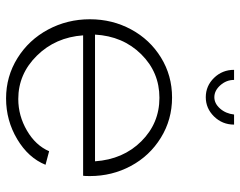

<svg xmlns="http://www.w3.org/2000/svg" viewBox="-98 -672 780 623"><g transform="rotate(90 291.5 -360.0)"><path d="M351.1 -730H383.8Q383.8 -691.9 357.4 -665Q331.1 -638.2 294.9 -638.2Q258.3 -638.2 232.2 -665Q206.1 -691.9 206.1 -730H238.8Q238.8 -705.1 256.1 -685.5Q273.4 -666 294.9 -666Q315.4 -666 331.8 -684.6Q348.1 -703.1 351.1 -730ZM298.8 9.8Q227.5 9.8 168.2 -27.1Q108.9 -64 75.4 -126.5Q42 -189 42 -262.2Q42 -335 75 -396Q107.9 -457 166.3 -492.9Q224.6 -528.8 295.9 -528.8Q367.7 -528.8 426.5 -492.4Q485.4 -456.1 518.1 -395Q550.8 -334 550.8 -262.2Q550.8 -245.1 549.8 -240.2H94.2Q100.6 -150.4 160.2 -90.1Q219.7 -29.8 300.8 -29.8Q355 -29.8 403.1 -57.9Q451.2 -85.9 470.2 -129.9L514.2 -118.2Q491.7 -62.5 431.2 -26.4Q370.6 9.8 298.8 9.8ZM91.8 -278.8H502.9Q496.6 -370.1 438 -429Q379.4 -487.8 296.9 -487.8Q213.9 -487.8 155.3 -428.5Q96.7 -369.1 91.8 -278.8Z"/></g></svg>

Font: Rawline Light
Style: Regular
Weight: 300
Designer: Matt McInerney, Pablo Impallari, Rodrigo Fuenzalida
Foundry: Matt McInerney, Pablo Impallari, Rodrigo Fuenzalida
Version: Version 4.020;PS 004.020;hotconv 1.0.88;makeotf.lib2.5.64775